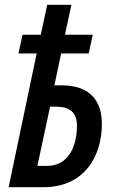

<svg xmlns="http://www.w3.org/2000/svg" viewBox="-20 -781 484 801"><path d="M16 0H161C332 0 405 -129 405 -264C405 -358 358 -425 237 -425H207L235 -558H350L367 -636H251L278 -761H177L150 -636H74L57 -558H133ZM136 -89 189 -336H213C270 -336 301 -313 301 -257C301 -164 261 -89 177 -89Z"/></svg>

Font: Noto Sans UI Condensed Medium
Style: Italic
Weight: 500
Width: 3
Italic angle: -12°
Designer: Monotype Design Team
Foundry: Monotype Imaging Inc.
Version: Version 1.901